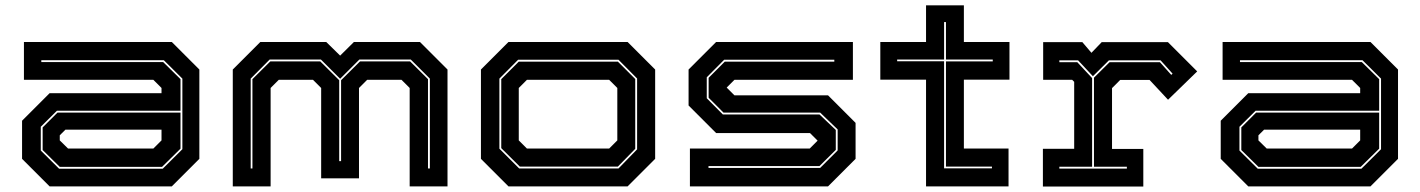

<svg xmlns="http://www.w3.org/2000/svg" viewBox="-20 -697 5310 718"><path d="M165.5 0 62.5 -103V-245.5L165.5 -348.5H584V-368L553.5 -398.5H69.5V-540H622.5L725.5 -437V-103L622.5 0ZM201 -66H588.5L662 -139V-403L592.5 -472H134.5V-465H590L655 -401V-283H193L132.5 -223V-134ZM203.5 -73 139.5 -136V-220.5L195 -276H655V-141L586 -73ZM234.5 -141.5H553.5L584 -172V-212H224.5L203.5 -191V-172Z M850.5 0V-437L953.5 -540H1200L1252 -489L1303.5 -540H1550.5L1653.5 -437V0H1512V-368L1481.5 -398.5H1353L1322.5 -368V-30H1181V-368L1150.5 -398.5H1022.5L992 -368V0ZM917.5 -67H924V-401L991 -467.5H1177.5L1248.5 -397V-94.5H1255.5V-397L1326.5 -467.5H1513.5L1580.5 -401V-67H1587.5V-403L1516 -474.5H1324L1252 -402.5L1180 -474.5H988.5L917.5 -403Z M1881.5 0 1778.5 -103V-437L1881.5 -540H2327L2430 -437V-103L2327 0ZM1921.5 -67H2293L2362.5 -138.5V-403.5L2293 -473.5H1917.5L1847.5 -403V-141ZM1924 -74 1854.5 -143V-401L1920 -466.5H2290.5L2355.5 -401.5V-140.5L2290.5 -74ZM1950.5 -141.5H2258L2288.5 -172V-368L2258 -398.5H1950.5L1920 -368V-172Z M2560 0V-141.5H3008L3037.5 -171L3009 -199.5H2658L2555 -302.5V-437L2658 -540H3169.5V-398.5H2726.5L2697.5 -369.5L2726.5 -340.5H3076.5L3179.5 -237.5V-103L3076.5 0ZM2629.5 -69H3047L3112.5 -134.5V-213L3047 -276H2685.5L2630 -331.5V-406L2690.5 -466.5H3100V-473.5H2688L2623 -408V-329.5L2683 -269H3044.5L3105.5 -211V-136.5L3044.5 -76H2629.5Z M3443 0V-399H3272V-540H3443V-677H3584.5V-540H3755V-399H3584.5V-141.5H3751.5V0ZM3510.5 -67.5H3689.5V-74H3517.5V-467.5H3692.5V-474.5H3517.5V-614.5H3510.5V-474.5H3335V-468H3510.5Z M3880 0.5V-140.5H3997V-391L3989.5 -398.5H3881V-539.5H4027.5L4061.5 -499.5L4100 -539.5H4347.5L4457 -430L4348 -324L4279 -398H4169L4138.5 -367.5V-140H4255.5V0.5ZM3941.5 -66.5H4194V-73.5H4071V-406.5L4129.5 -464.5H4317.5L4360 -417L4365 -421.5L4320 -471.5H4127L4067 -412L4011.5 -471.5H3941.5V-464.5H4008.5L4064 -405V-73.5H3941.5Z M4648 0 4545 -103V-245.5L4648 -348.5H5066.5V-368L5036 -398.5H4552V-540H5105L5208 -437V-103L5105 0ZM4683.5 -66H5071L5144.5 -139V-403L5075 -472H4617V-465H5072.5L5137.5 -401V-283H4675.5L4615 -223V-134ZM4686 -73 4622 -136V-220.5L4677.5 -276H5137.5V-141L5068.5 -73ZM4717 -141.5H5036L5066.5 -172V-212H4707L4686 -191V-172Z"/></svg>

Font: Tourney Expanded ExtraBold
Style: Regular
Weight: 800
Width: 7
Designer: Tyler Finck
Foundry: Etcetera Type Co
Version: Version 1.010; ttfautohint (v1.8.3)